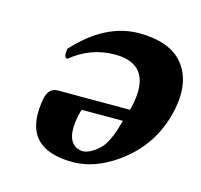

<svg xmlns="http://www.w3.org/2000/svg" viewBox="-75 -524 644 615"><g transform="rotate(15 247.0 -216.0)"><path d="M336.4 -158.2H200.7Q198.2 -155.3 194.3 -137.2Q176.8 -53.7 218.8 -34.7Q227.1 -31.2 235.4 -30.8Q259.8 -30.8 288.1 -56.2Q293 -61 296.9 -64.9Q320.3 -93.3 336.4 -158.2ZM113.8 -304.2Q100.6 -304.2 104.5 -331.1Q105 -333.5 105 -335Q202.6 -442.4 314.9 -442.9Q413.1 -442.4 457.5 -393.1Q506.8 -337.9 489.3 -242.7Q488.3 -238.3 487.8 -234.9Q461.9 -112.8 360.4 -40.5Q288.6 10.7 215.8 11.2Q47.9 11.2 69.8 -145.5Q71.3 -156.7 73.7 -167Q82 -196.8 108.9 -198.2H349.1Q349.6 -200.7 351.1 -204.6Q353 -210.9 353.5 -213.9Q381.3 -344.7 276.9 -356Q267.6 -356.9 257.8 -356.9Q176.3 -356.4 113.8 -304.2Z"/></g></svg>

Font: Linux Libertine Slanted O
Style: Bold Slanted
Weight: 700
Designer: Philipp H. Poll
Foundry: Philipp H. Poll
Version: Version 5.0.0